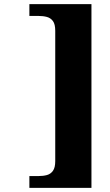

<svg xmlns="http://www.w3.org/2000/svg" viewBox="-20 -780 533 928"><path d="M122 128V71H165Q189 71 207 66Q225 61 236 45.5Q247 30 247 -1V-631Q247 -663 236 -678Q225 -693 207 -698Q189 -703 165 -703H122V-760H422V128Z"/></svg>

Font: Noto Serif Gujarati ExtraBold
Style: Regular
Weight: 800
Version: Version 2.102